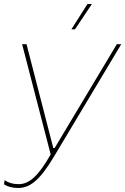

<svg xmlns="http://www.w3.org/2000/svg" viewBox="-29 -740 623 955"><path d="M61 195C123 195 172 152 240 38L574 -520H552L243 -4H236L103 -520H81L223 28C163 134 117 176 64 176C35 176 12 169 -6 156L-9 177C8 188 32 195 61 195ZM344 -594 428 -720H406L326 -594Z"/></svg>

Font: Fixel Display 20240404 Thin
Style: Italic
Weight: 100
Italic angle: -10°
Designer: AlfaBravo + MacPaw
Foundry: Kyrylo Tkachov, Marchela Mozhyna, Serhii Makarenko, Maria Weinstein, Zakhar Kryvoshyya
Version: Version 1.211;Glyphs 3.2 (3225)